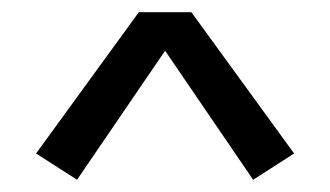

<svg xmlns="http://www.w3.org/2000/svg" viewBox="-20 -744 540 314"><path d="M106 -450 39 -493 207 -724H293L461 -493L394 -450L250 -661Z"/></svg>

Font: Iosevka Fixed
Style: Regular
Weight: 400
Monospace: yes
Designer: Belleve Invis
Foundry: Belleve Invis
Version: Version 33.2.4